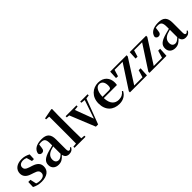

<svg xmlns="http://www.w3.org/2000/svg" viewBox="287 -2199 3595 3595"><g transform="rotate(-45 2084.5 -401.5)"><path d="M232 16C379 16 463 -52 463 -158C463 -236 420 -288 316 -321L260 -339C183 -363 160 -392 160 -432C160 -483 200 -516 267 -516C297 -516 320 -510 345 -498L376 -388H427L433 -507C377 -536 329 -552 264 -552C126 -552 49 -480 49 -382C49 -301 102 -251 189 -224L245 -205C325 -181 346 -151 346 -107C346 -51 303 -20 223 -20C188 -20 161 -26 134 -37L107 -160H50L45 -30C102 0 159 16 232 16Z M961 15C1017 15 1053 -5 1077 -53L1060 -67C1042 -41 1030 -34 1015 -34C993 -34 981 -48 981 -95V-356C981 -494 923 -552 790 -552C649 -552 567 -496 554 -406C562 -376 584 -360 615 -360C649 -360 677 -382 681 -439L690 -512C710 -516 727 -518 745 -518C822 -518 850 -488 850 -381V-327L740 -298C588 -255 538 -204 538 -118C538 -34 598 16 682 16C758 16 799 -16 853 -74C866 -18 900 15 961 15ZM850 -104C801 -57 772 -45 745 -45C696 -45 664 -75 664 -136C664 -203 701 -248 772 -277C792 -284 820 -293 850 -301Z M1189 0H1405V-30L1330 -36C1328 -100 1327 -172 1327 -235V-651L1331 -810L1316 -819L1114 -780V-753L1192 -748V-235L1190 -37L1114 -30V0Z M1801 -506 1882 -497 1757 -130 1619 -497 1702 -506V-536H1415V-506L1473 -499L1677 3H1736L1925 -496L1996 -506V-536H1801Z M2294 16C2393 16 2468 -29 2510 -110L2492 -123C2457 -76 2410 -48 2339 -48C2239 -48 2164 -113 2160 -270H2507C2511 -288 2513 -306 2513 -331C2513 -455 2434 -552 2287 -552C2145 -552 2018 -449 2018 -269C2018 -84 2132 16 2294 16ZM2160 -305C2165 -452 2218 -518 2282 -518C2346 -518 2386 -468 2386 -380C2386 -326 2374 -305 2331 -305Z M2582 0H3032L3042 -178H2991L2948 -34H2729L3029 -505V-536H2595L2587 -374L2637 -371L2677 -502H2889L2582 -30Z M3099 0H3549L3559 -178H3508L3465 -34H3246L3546 -505V-536H3112L3104 -374L3154 -371L3194 -502H3406L3099 -30Z M4050 15C4106 15 4142 -5 4166 -53L4149 -67C4131 -41 4119 -34 4104 -34C4082 -34 4070 -48 4070 -95V-356C4070 -494 4012 -552 3879 -552C3738 -552 3656 -496 3643 -406C3651 -376 3673 -360 3704 -360C3738 -360 3766 -382 3770 -439L3779 -512C3799 -516 3816 -518 3834 -518C3911 -518 3939 -488 3939 -381V-327L3829 -298C3677 -255 3627 -204 3627 -118C3627 -34 3687 16 3771 16C3847 16 3888 -16 3942 -74C3955 -18 3989 15 4050 15ZM3939 -104C3890 -57 3861 -45 3834 -45C3785 -45 3753 -75 3753 -136C3753 -203 3790 -248 3861 -277C3881 -284 3909 -293 3939 -301Z"/></g></svg>

Font: Noto Serif CJK HK
Style: Bold
Weight: 700
Designer: Ryoko NISHIZUKA 西塚涼子 (kana & ideographs); Frank Grießhammer (Latin, Greek & Cyrillic); Wenlong ZHANG 张文龙 (bopomofo); San
Foundry: Adobe
Version: Version 2.001;hotconv 1.1.0;makeotfexe 2.6.0